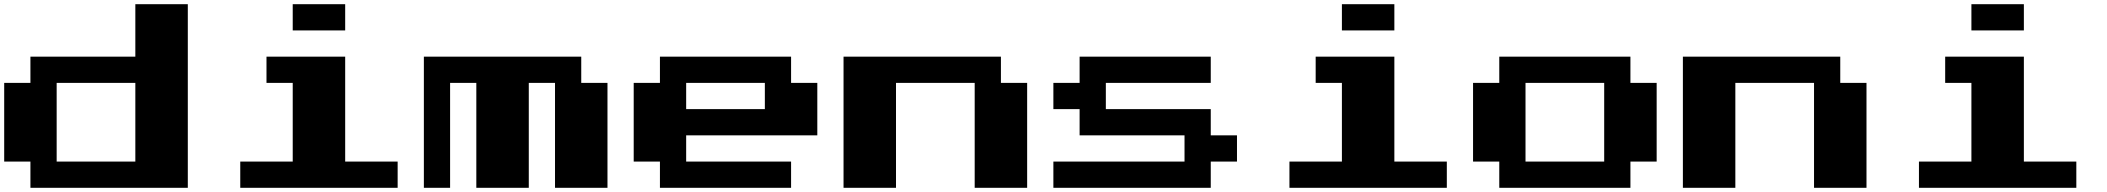

<svg xmlns="http://www.w3.org/2000/svg" viewBox="-20 -1020 10040 915"><path d="M125 -125V-250H0V-625H125V-750H625V-1000H875V-125ZM250 -250H625V-625H250Z M1375 -875V-1000H1625V-875ZM1125 -125V-250H1375V-625H1250V-750H1625V-250H1875V-125Z M2000 -125V-750H2750V-625H2875V-125H2625V-625H2500V-125H2250V-625H2125V-125Z M3125 -125V-250H3000V-625H3125V-750H3750V-625H3875V-375H3250V-250H3750V-125ZM3250 -500H3625V-625H3250Z M4000 -125V-750H4750V-625H4875V-125H4625V-625H4250V-125Z M5000 -125V-250H5625V-375H5125V-500H5000V-625H5125V-750H5750V-625H5250V-500H5750V-375H5875V-250H5750V-125Z M6375 -875V-1000H6625V-875ZM6125 -125V-250H6375V-625H6250V-750H6625V-250H6875V-125Z M7125 -125V-250H7000V-625H7125V-750H7750V-625H7875V-250H7750V-125ZM7250 -250H7625V-625H7250Z M8000 -125V-750H8750V-625H8875V-125H8625V-625H8250V-125Z M9375 -875V-1000H9625V-875ZM9125 -125V-250H9375V-625H9250V-750H9625V-250H9875V-125Z"/></svg>

Font: Press Start 2P
Style: Regular
Weight: 400
Designer: CodeMan38
Foundry: CodeMan38
Version: Version 3.000